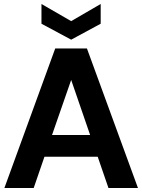

<svg xmlns="http://www.w3.org/2000/svg" viewBox="-20 -943 714 963"><path d="M2 0 257 -700H416L672 0H524L470 -157H203L149 0ZM241 -266H432L337 -542ZM337 -744 188 -824V-923L337 -837L485 -923V-824Z"/></svg>

Font: Host Grotesk ExtraBold
Style: Regular
Weight: 800
Designer: Doğukan Karapınar
Foundry: Element Type
Version: Version 1.003; ttfautohint (v1.8.4.7-5d5b)